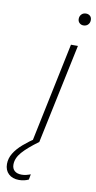

<svg xmlns="http://www.w3.org/2000/svg" viewBox="-176 -729 491 980"><g transform="rotate(10 70.0 -239.0)"><path d="M31 0 139 -517H175L66 0ZM184 -625Q172 -625 163.5 -633Q155 -641 155 -654Q155 -668 164 -677.5Q173 -687 188 -687Q200 -687 208.5 -679.5Q217 -672 217 -658Q217 -644 208 -634.5Q199 -625 184 -625ZM-3 209Q-37 209 -57 190Q-77 171 -77 139Q-77 110 -61 83.5Q-45 57 -15.5 31.5Q14 6 52 -19H60L66 0Q11 40 -16.5 71.5Q-44 103 -44 136Q-44 157 -31 168.5Q-18 180 6 180Q18 180 30 177Q42 174 52 170L47 198Q37 203 24 206Q11 209 -3 209Z"/></g></svg>

Font: Mona Sans ExtraLight
Style: Italic
Weight: 200
Italic angle: -11.6951°
Designer: Deni Anggara
Foundry: GitHub
Version: Version 2.000